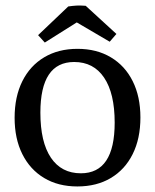

<svg xmlns="http://www.w3.org/2000/svg" viewBox="-20 -670 564 699"><path d="M261.7 8.8Q191.9 8.8 140.6 -22Q89.4 -52.7 61.3 -108.9Q33.2 -165 33.2 -241.2Q33.2 -317.9 61.3 -374.3Q89.4 -430.7 140.9 -461.4Q192.4 -492.2 262.2 -492.2Q332 -492.2 383.5 -461.4Q435.1 -430.7 463.1 -374.5Q491.2 -318.4 491.2 -242.2Q491.2 -165.5 463.1 -109.1Q435.1 -52.7 383.5 -22Q332 8.8 261.7 8.8ZM274.4 -39.1Q397.5 -39.1 397.5 -223.6Q397.5 -330.1 359.1 -387.2Q320.8 -444.3 250 -444.3Q127 -444.3 127 -259.8Q127 -152.8 165.3 -95.9Q203.6 -39.1 274.4 -39.1ZM292 -648.9 403.8 -546.4 379.4 -518.1 229.5 -606ZM292 -648.9 288.1 -606.4 143.1 -515.1 118.7 -542 228.5 -646.5Q245.1 -648.9 258.8 -649.7Q272.5 -650.4 292 -648.9Z"/></svg>

Font: Markazi Text
Style: Regular
Weight: 400
Designer: Borna Izadpanah (Arabic designer), Fiona Ross (Arabic design director) and Florian Runge (Latin designer)
Foundry: Borna Izadpanah and Florian Runge
Version: Version 1.000